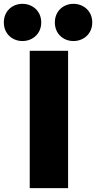

<svg xmlns="http://www.w3.org/2000/svg" viewBox="-98 -968 501 1001"><path d="M257 13H57V-703H257ZM117 -851C117 -791 71 -754 19 -754C-33 -754 -78 -791 -78 -851C-78 -911 -33 -948 19 -948C71 -948 117 -911 117 -851ZM383 -851C383 -791 337 -754 285 -754C233 -754 188 -791 188 -851C188 -911 233 -948 285 -948C337 -948 383 -911 383 -851Z"/></svg>

Font: Repo Black
Style: Regular
Weight: 900
Designer: Stefan Peev
Foundry: Context Ltd
Version: Version 1.502